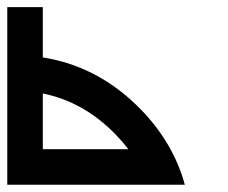

<svg xmlns="http://www.w3.org/2000/svg" viewBox="-20 -508 626 528"><path d="M333 -97.7Q316.9 -118.7 297.9 -138.2Q210.9 -228 97.7 -251V-97.7ZM0 0V-488.3H97.7V-350.1Q252 -325.7 368.2 -206.1Q457 -114.3 488.3 0Z"/></svg>

Font: Arounder
Style: Regular
Weight: 400
Designer: Maxim Raikov
Foundry: Maxim Raikov
Version: Version 1.00 March 23, 2021, initial release